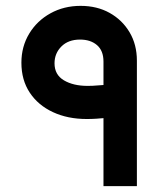

<svg xmlns="http://www.w3.org/2000/svg" viewBox="-20 -635 540 655"><path d="M333 0V-232Q323 -231 308 -230Q293 -229 276 -229Q211 -229 160.5 -252.5Q110 -276 81.5 -319Q53 -362 53 -421Q53 -476 79.5 -520Q106 -564 152 -589.5Q198 -615 255 -615Q311 -615 354 -591Q397 -567 422 -525Q447 -483 447 -428V0ZM333 -345V-425Q333 -462 311 -481Q289 -500 253 -500Q213 -500 189.5 -476.5Q166 -453 166 -419Q166 -380 198 -361Q230 -342 279 -342Q297 -342 312 -343.5Q327 -345 333 -345Z"/></svg>

Font: Reem Kufi Fun Medium
Style: Regular
Weight: 500
Designer: Khaled Hosny
Version: Version 1.005